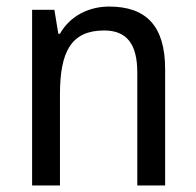

<svg xmlns="http://www.w3.org/2000/svg" viewBox="-20 -566 599 586"><path d="M313 -546C252 -546 194 -518 163 -463H158L146 -536H78V0H163V-278C163 -408 197 -473 298 -473C368 -473 399 -430 399 -345V0H484V-355C484 -487 426 -546 313 -546Z"/></svg>

Font: Noto Sans Lao Looped SemiCondensed
Style: Regular
Weight: 400
Width: 4
Designer: Mark Frömberg, Ben Mitchell
Foundry: The Fontpad Ltd
Version: Version 1.003